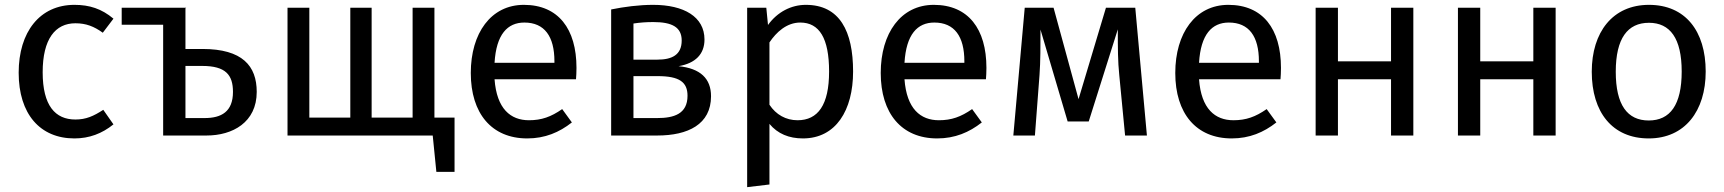

<svg xmlns="http://www.w3.org/2000/svg" viewBox="-20 -559 7113 792"><path d="M57 -259C57 -89 145 12 287 12C348 12 401 -8 448 -46L406 -106C366 -80 335 -66 291 -66C208 -66 156 -123 156 -261C156 -398 208 -463 291 -463C335 -463 368 -450 404 -424L448 -482C399 -523 349 -539 287 -539C144 -539 57 -427 57 -259Z M482 -457H653V0H832C939 0 1039 -54 1039 -180C1039 -287 980 -357 815 -357H745V-525L748 -527H482ZM745 -72V-287H814C911 -287 941 -250 941 -180C941 -98 893 -72 824 -72Z M1765 0 1780 150H1855V-74H1772V-527H1682V-74H1513V-527H1425V-74H1256V-527H1166V0Z M2155 12C2228 12 2287 -13 2339 -54L2299 -109C2253 -77 2214 -63 2162 -63C2086 -63 2029 -110 2020 -232H2356C2357 -244 2358 -261 2358 -279C2358 -440 2283 -539 2141 -539C2005 -539 1922 -422 1922 -258C1922 -91 2008 12 2155 12ZM2143 -466C2226 -466 2267 -409 2267 -306V-300H2020C2027 -417 2073 -466 2143 -466Z M2691 0C2818 0 2913 -46 2913 -162C2913 -235 2869 -277 2779 -286C2849 -298 2886 -336 2886 -396C2886 -490 2801 -539 2674 -539C2616 -539 2555 -531 2501 -520V0ZM2593 -245H2693C2783 -245 2816 -220 2816 -164C2816 -89 2760 -72 2691 -72H2593ZM2593 -462C2620 -466 2644 -468 2675 -468C2752 -468 2792 -447 2792 -392C2792 -332 2751 -313 2692 -313H2593Z M3062 213 3154 202V-48C3188 -7 3235 12 3292 12C3428 12 3499 -104 3499 -264C3499 -430 3444 -539 3304 -539C3244 -539 3187 -510 3148 -456L3141 -527H3062ZM3154 -384C3182 -426 3225 -466 3281 -466C3360 -466 3400 -401 3400 -264C3400 -126 3354 -63 3270 -63C3222 -63 3181 -86 3154 -127Z M3846 12C3919 12 3978 -13 4030 -54L3990 -109C3944 -77 3905 -63 3853 -63C3777 -63 3720 -110 3711 -232H4047C4048 -244 4049 -261 4049 -279C4049 -440 3974 -539 3832 -539C3696 -539 3613 -422 3613 -258C3613 -91 3699 12 3846 12ZM3834 -466C3917 -466 3958 -409 3958 -306V-300H3711C3718 -417 3764 -466 3834 -466Z M4160 0H4249L4268 -250C4272 -305 4272 -371 4272 -437L4384 -58H4471L4591 -438C4591 -359 4591 -307 4597 -249L4621 0H4711L4663 -527H4542L4429 -150L4326 -527H4207Z M5061 12C5134 12 5193 -13 5245 -54L5205 -109C5159 -77 5120 -63 5068 -63C4992 -63 4935 -110 4926 -232H5262C5263 -244 5264 -261 5264 -279C5264 -440 5189 -539 5047 -539C4911 -539 4828 -422 4828 -258C4828 -91 4914 12 5061 12ZM5049 -466C5132 -466 5173 -409 5173 -306V-300H4926C4933 -417 4979 -466 5049 -466Z M5499 0V-232H5718V0H5810V-527H5718V-306H5499V-527H5407V0Z M6086 0V-232H6305V0H6397V-527H6305V-306H6086V-527H5994V0Z M6546 -263C6546 -96 6631 12 6781 12C6930 12 7016 -101 7016 -264C7016 -431 6932 -539 6782 -539C6632 -539 6546 -426 6546 -263ZM6645 -263C6645 -401 6694 -465 6782 -465C6869 -465 6917 -401 6917 -264C6917 -126 6869 -62 6781 -62C6693 -62 6645 -126 6645 -263Z"/></svg>

Font: FiraGO Unicode
Style: Regular
Weight: 400
Designer: bBox Type
Foundry: bBox Type GmbH
Version: Version 1.001;PS 001.001;hotconv 1.0.88;makeotf.lib2.5.64775